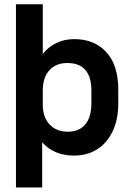

<svg xmlns="http://www.w3.org/2000/svg" viewBox="-20 -710 610 887"><path d="M53.7 -690.4H177.7V-460.9Q203.1 -493.2 240.2 -511.2Q277.3 -529.3 323.2 -529.3Q416 -529.3 471.2 -469.2Q526.4 -409.2 526.4 -295.9V-231.4Q526.4 -156.2 499.5 -101.6Q472.7 -46.9 426.8 -19Q380.9 8.8 322.3 8.8Q229.5 8.8 174.8 -52.7V156.2H53.7ZM402.3 -236.3V-290Q402.3 -418.9 291 -418.9Q238.3 -418.9 208 -385.3Q177.7 -351.6 177.7 -292V-225.6Q177.7 -168.9 209 -135.3Q240.2 -101.6 293 -101.6Q345.7 -101.6 374 -135.3Q402.3 -168.9 402.3 -236.3Z"/></svg>

Font: Altinn-DIN Exp
Style: DINExp-Bold
Weight: 700
Width: 7
Designer: Charles Nix
Foundry: Altinn
Version: Version 2.00